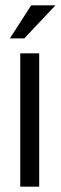

<svg xmlns="http://www.w3.org/2000/svg" viewBox="-20 -700 228 720"><path d="M56 -500V0H127V-500ZM17 -556H71L188 -680H97Z"/></svg>

Font: LT Wave Alt Light
Style: Regular
Weight: 300
Designer: Daniel Lyons
Version: Version 2.5 (Glyphs App)